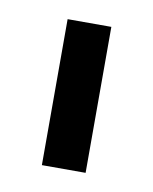

<svg xmlns="http://www.w3.org/2000/svg" viewBox="-43 -716 244 307"><g transform="rotate(10 79.5 -562.5)"><path d="M115 -444H44V-681H115Z"/></g></svg>

Font: Hind Mysuru
Style: Regular
Weight: 400
Designer: Manushi Parikh, Hitesh Malaviya
Foundry: Indian Type Foundry
Version: Version 0.703;PS 1.0;hotconv 1.0.86;makeotf.lib2.5.63406